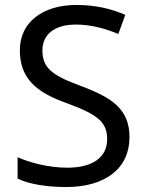

<svg xmlns="http://www.w3.org/2000/svg" viewBox="-20 -810 589 774"><path d="M502 -257C502 -369 433 -416 307 -463C191 -506 151 -535 151 -607C151 -669 197 -711 286 -711C348 -711 407 -694 457 -673L485 -750C431 -774 366 -790 288 -790C153 -790 60 -721 60 -608C60 -497 122 -440 244 -396C373 -349 412 -319 412 -249C412 -178 357 -134 251 -134C175 -134 99 -155 51 -176V-90C96 -68 167 -56 247 -56C403 -56 502 -130 502 -257Z"/></svg>

Font: Noto Sans Malayalam UI
Style: Regular
Weight: 400
Designer: Jelle Bosma - Monotype Design Team
Foundry: Monotype Imaging Inc.
Version: Version 2.104